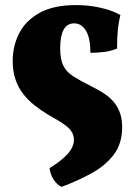

<svg xmlns="http://www.w3.org/2000/svg" viewBox="-20 -487 516 756"><path d="M222 249Q203 239 190.5 219Q178 199 175 175Q221 147 246 119.5Q271 92 271 63Q271 46 262.5 32.5Q254 19 239 7.5Q224 -4 205.5 -14.5Q187 -25 167 -37Q139 -54 114.5 -73.5Q90 -93 71 -117.5Q52 -142 41 -174Q30 -206 30 -247Q30 -306 55.5 -356Q81 -406 136 -436.5Q191 -467 280 -467Q326 -467 371.5 -457.5Q417 -448 454 -428Q447 -400 444 -369.5Q441 -339 441 -296Q418 -286 390 -282.5Q362 -279 336 -279Q336 -337 318.5 -366Q301 -395 272 -395Q244 -395 230.5 -370Q217 -345 217 -297Q217 -254 229 -229Q241 -204 268.5 -186.5Q296 -169 340 -147Q371 -132 394 -116Q417 -100 431.5 -81Q446 -62 453.5 -39Q461 -16 461 13Q461 79 427.5 122.5Q394 166 340 195.5Q286 225 222 249Z"/></svg>

Font: Vollkorn Black
Style: Regular
Weight: 900
Designer: Friedrich Althausen
Foundry: Friedrich Althausen
Version: Version 5.000